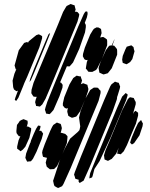

<svg xmlns="http://www.w3.org/2000/svg" viewBox="-20 -833 751 962"><path d="M368 -724 229 -387 208 -338 192 -310 180 -299 169 -301 161 -302 159 -310 156 -321 159 -334 164 -348H156L148 -349L143 -356L137 -366L138 -383L148 -418L169 -468L271 -711L296 -773L310 -797L314 -803L334 -813L345 -809L354 -806L355 -800L359 -785L355 -773L360 -775L369 -772L377 -762L376 -753ZM278 -351 248 -282 234 -266 228 -261 211 -264 208 -275 205 -283 208 -295 217 -323 226 -345 227 -348 259 -427 372 -700 400 -763 407 -774 412 -776 418 -774 419 -763 415 -745 405 -719V-718L410 -708V-697L406 -671L377 -588L346 -520L334 -506L328 -500L315 -501L281 -420L286 -419L294 -408L293 -394ZM567 -559 540 -491 525 -472 520 -466 503 -461 498 -460 485 -466 478 -469 477 -475 474 -492 477 -503 485 -525 490 -536 468 -492 462 -483 443 -473H430L422 -474L416 -483L410 -489L411 -497L415 -521L419 -533L411 -532L403 -536L395 -551L396 -563L405 -594L432 -660L446 -683L451 -689L464 -696L474 -695L486 -688L487 -683L489 -667L482 -645L486 -646L497 -648L507 -642L516 -635L517 -627V-606L491 -538L510 -581L524 -600L530 -605H539L543 -613L551 -631L554 -638L552 -630L543 -605L552 -604L559 -596L566 -587L567 -579ZM211 -614 150 -466 135 -432 128 -422 131 -437 151 -489 205 -619 223 -661 231 -668 228 -657ZM74 -581 101 -618 117 -623 120 -618 124 -626 162 -657 174 -661 181 -658 191 -652V-641L177 -595L116 -448L102 -417L95 -399L72 -343L61 -327L54 -333L57 -344L70 -379L62 -376L50 -385L46 -396L43 -429L52 -463L62 -487L59 -485L53 -505ZM643 -537 632 -522 621 -515 614 -511 603 -515 595 -518 594 -523 592 -534 595 -553 608 -585 615 -599 638 -606 649 -597 651 -586 654 -576ZM315 -116 293 -62 306 -91 331 -138 370 -172 378 -181 380 -189 382 -200 380 -214 376 -244 384 -278 405 -331 381 -275 367 -255 362 -249 346 -244 340 -243 330 -248 322 -253 321 -258 317 -273 318 -283 321 -291 314 -289 305 -292 295 -304V-315L302 -346L328 -410L347 -442L364 -454L376 -451L385 -450L386 -444L391 -430L388 -419L385 -411L392 -414L397 -416L410 -411L418 -408L419 -402L423 -387L421 -376L409 -341L432 -382L450 -394H454H463L471 -393L478 -384L484 -378V-367L474 -328L334 9L298 89L291 100L278 106L271 109L263 105L253 99L250 91L246 73L278 -25L282 -35L266 -1L251 14L236 15H230L221 8L214 2L212 -6L209 -18L214 -38L216 -42L204 -45L196 -47L194 -52L191 -68L193 -79L204 -110L231 -176L241 -197L247 -207L265 -219L273 -216L284 -212L286 -207L290 -191L287 -178L284 -168L290 -167L307 -162L318 -151V-143ZM544 -274 428 7 399 72 379 84 373 75 375 68 365 65 357 62 355 53 351 42 355 29 386 -50 503 -334 533 -402 539 -411 550 -419 556 -424 567 -420 575 -418 579 -407 582 -399 580 -389 569 -353 566 -345 567 -344 565 -334ZM612 -331 533 -142 479 -26 453 14 444 49 441 56 433 59 428 61V55L432 34L463 -42L566 -291L592 -349L610 -367L620 -359L618 -351ZM642 -169 616 -106 600 -75 585 -60 575 -62 567 -63 569 -74 575 -93 562 -63 540 -37 521 -27 511 -31 504 -34 503 -40 501 -55 509 -81 529 -127 592 -280 621 -337 631 -346 645 -343 650 -342 656 -329 660 -322V-311L647 -265V-263L651 -271L659 -278L672 -268V-254L661 -213ZM127 -142 107 -98 95 -84 83 -75 76 -81 66 -88V-99L73 -130L82 -151L75 -150L68 -159L63 -166L62 -176L65 -207L74 -219L79 -227L88 -232L98 -236L108 -232L118 -228L119 -216L114 -197L119 -200L126 -196L136 -191V-181ZM679 -155 652 -116 641 -109 632 -118 634 -126 640 -144 659 -190 672 -217 687 -232 689 -227 696 -214 694 -200ZM189 -137 163 -73 145 -37 135 -25 124 -24 116 -23 112 -31 107 -42 111 -64 131 -116 133 -119 135 -128 149 -162 161 -188 171 -204 183 -202 182 -193 177 -177H178L186 -178L191 -171L196 -164L195 -159Z"/></svg>

Font: Rubik Marker Hatch
Style: Regular
Weight: 400
Designer: Hubert and Fischer, NaN
Foundry: Hubert & Fischer, NaN
Version: Version 2.200